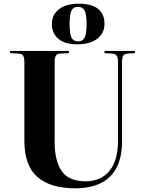

<svg xmlns="http://www.w3.org/2000/svg" viewBox="-20 -1006 789 1040"><path d="M389 14Q252 14 182 -48Q112 -110 112 -243V-668Q112 -693 105.5 -704Q99 -715 78 -716L35 -718V-730H353V-718L306 -716Q289 -715 282.5 -704.5Q276 -694 276 -666V-237Q276 -135 314 -79.5Q352 -24 445 -24Q526 -24 572.5 -80Q619 -136 619 -241V-668Q619 -695 612 -705Q605 -715 583 -716L546 -718V-730H711V-718L674 -716Q654 -715 647.5 -705Q641 -695 641 -666V-242Q641 -150 609 -93.5Q577 -37 520.5 -11.5Q464 14 389 14ZM398 -766Q331 -766 296 -796Q261 -826 261 -876Q261 -927 300 -956.5Q339 -986 407 -986Q477 -986 511.5 -957.5Q546 -929 546 -877Q546 -826 506.5 -796Q467 -766 398 -766ZM404 -782Q428 -782 438.5 -802.5Q449 -823 449 -877Q449 -931 437.5 -950Q426 -969 402 -969Q377 -969 367 -948.5Q357 -928 357 -877Q357 -821 367.5 -801.5Q378 -782 404 -782Z"/></svg>

Font: Literata 72pt
Style: Bold
Weight: 700
Designer: Latin by Veronika Burian and Jose Scaglione. Greek by Irene Vlachou. Cyrillic by Vera Evstafieva.
Foundry: TypeTogether
Version: Version 3.002